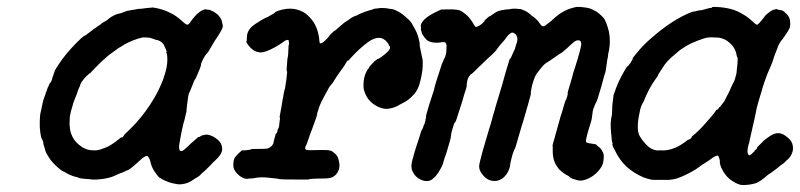

<svg xmlns="http://www.w3.org/2000/svg" viewBox="-20 -498 2304 553"><path d="M416 -476Q417 -477 423 -476Q449 -472 470 -461Q488 -453 507 -435Q514 -429 516 -428Q519 -426 523 -428Q525 -429 533 -441Q548 -461 562 -468Q573 -473 574 -471Q574 -470 579 -470Q584 -470 586 -469Q588 -468 589 -467Q596 -465 606 -457Q611 -452 615 -446Q619 -440 620 -433Q620 -430 621 -428Q624 -421 616 -408Q614 -403 597 -378Q591 -368 588 -362.5Q585 -357 582.5 -353Q580 -349 579 -347.5Q578 -346 574 -342Q566 -332 559 -314V-312V-311Q559 -310 557.5 -305.5Q556 -301 554.5 -297.5Q553 -294 550 -287Q547 -280 546 -277.5Q545 -275 544.5 -274Q544 -273 544 -273L539 -265Q538 -262 535 -254.5Q532 -247 529 -239.5Q526 -232 524 -229Q522 -223 520 -205Q519 -197 518.5 -193.5Q518 -190 517.5 -183.5Q517 -177 517 -176Q516 -174 512 -155Q511 -150 508 -141Q503 -120 501 -108Q500 -102 499 -97Q495 -79 496 -72Q496 -62 504 -63Q509 -64 530 -85Q536 -90 541 -94.5Q546 -99 549 -101.5Q552 -104 552.5 -103.5Q553 -103 555 -104Q563 -109 563.5 -108.5Q564 -108 567 -109Q576 -112 586 -108Q593 -106 600 -101Q617 -90 619 -76Q621 -69 619 -62Q616 -51 600 -36Q593 -30 593 -29.5Q593 -29 587 -23Q581 -17 574 -10Q567 -3 564 -1Q558 4 556 7Q550 12 542 16Q536 20 533 22Q521 30 507 32Q497 34 488 32Q476 30 467 27Q453 22 445 17Q441 14 440 14Q438 14 428 0Q417 -14 413 -33Q410 -44 406 -47Q405 -49 404 -49Q399 -49 391 -43Q388 -41 383 -36Q378 -31 373 -27L365 -20L359 -15Q349 -7 345 -7Q345 -7 338 -3.5Q331 0 329 0Q321 3 313 7Q297 15 271 18Q254 20 247 19Q240 19 237 18Q220 17 215 16Q212 16 208 14.5Q204 13 201 12Q189 10 172 1Q166 -3 163 -4Q157 -6 145 -17Q133 -28 126 -37Q110 -60 110 -67Q110 -68 107.5 -75Q105 -82 105 -83Q105 -91 101 -97Q98 -101 96 -117Q94 -130 94.5 -149Q95 -168 97 -174Q98 -177 99 -183Q102 -198 104 -207Q110 -225 113 -233Q118 -248 119 -248Q119 -249 121.5 -254.5Q124 -260 125 -260Q128 -262 130 -270Q130 -271 130.5 -272Q131 -273 131 -274.5Q131 -276 132.5 -278.5Q134 -281 134 -282.5Q134 -284 135 -287Q139 -293 137 -293Q137 -293 140 -298.5Q143 -304 148.5 -312Q154 -320 159 -327Q182 -358 214 -388Q222 -395 224 -395Q225 -395 234 -402Q253 -417 264 -424Q271 -428 272 -430Q274 -432 287 -439Q291 -442 295 -445.5Q299 -449 308 -453.5Q317 -458 321 -458.5Q325 -459 331 -461Q343 -466 348 -467Q350 -467 354 -468Q358 -469 361 -469.5Q364 -470 366 -470Q378 -473 389 -473Q395 -474 399.5 -474.5Q404 -475 410 -475.5Q416 -476 416 -476ZM412 -389Q408 -390 400 -390Q392 -390 390 -390Q377 -387 364 -382Q347 -375 337 -369Q333 -366 329 -364Q325 -362 320.5 -359Q316 -356 311 -352Q293 -340 282 -329Q279 -326 277 -325Q269 -318 246 -294Q240 -287 239.5 -287.5Q239 -288 230.5 -280Q222 -272 219 -267Q213 -261 210 -250Q208 -246 205.5 -240Q203 -234 202 -230Q201 -226 197.5 -218Q194 -210 191.5 -202.5Q189 -195 188 -190Q184 -179 181 -161Q181 -157 180.5 -147Q180 -137 181 -133Q182 -118 187 -108Q192 -96 201 -87Q217 -71 233 -67Q241 -65 249 -65Q262 -64 276 -70Q289 -74 300 -81Q313 -89 327 -101L330 -103Q330 -102 330 -102Q331 -101 334 -104Q337 -107 336.5 -107.5Q336 -108 340 -112Q355 -126 371 -143Q401 -176 425 -217Q438 -239 449 -267Q451 -273 451.5 -273.5Q452 -274 451.5 -274.5Q451 -275 453 -279Q462 -305 462 -326Q462 -341 459 -347Q458 -348 459 -348L460 -349Q459 -354 455 -362Q453 -365 453 -367Q452 -370 447 -375Q442 -380 432 -383Q429 -383 427 -384Q420 -387 412 -389Z M1108 -472Q1115 -472 1135 -460Q1141 -456 1152 -446Q1163 -437 1167 -429Q1169 -425 1172 -420Q1182 -403 1185 -390Q1186 -385 1187 -382Q1189 -376 1189 -365Q1190 -360 1192 -350.5Q1194 -341 1195 -336Q1196 -331 1197 -327Q1198 -323 1197.5 -310Q1197 -297 1196 -291.5Q1195 -286 1194 -280Q1192 -269 1188 -255Q1182 -237 1173 -227Q1164 -217 1156 -211Q1150 -206 1142.5 -202.5Q1135 -199 1132 -197Q1119 -188 1100 -185Q1092 -184 1086 -185Q1071 -188 1059 -196Q1033 -213 1027 -245Q1027 -249 1027 -256Q1027 -274 1035 -291Q1039 -299 1041 -300L1045 -307L1059 -322L1062 -324L1067 -328H1069Q1077 -332 1090 -343Q1106 -356 1103 -364L1102 -366L1101 -364V-366Q1100 -368 1099 -371Q1091 -384 1079 -388Q1072 -390 1063 -388Q1053 -386 1039 -376Q1015 -358 992 -333Q986 -326 985 -325Q984 -324 984 -324Q984 -324 983 -324Q980 -324 976 -316Q974 -312 972 -309Q970 -306 964 -298Q950 -279 938 -259Q936 -256 933 -253Q928 -248 924 -239Q921 -233 919 -230Q917 -227 912 -217Q900 -195 897 -182Q895 -177 894 -173Q893 -169 893 -167Q892 -161 887 -149Q885 -144 884 -140Q883 -136 880 -129Q877 -122 875 -116Q873 -110 871.5 -106.5Q870 -103 866.5 -92Q863 -81 862 -80Q859 -77 859 -70Q859 -67 865 -66Q869 -65 879 -65.5Q889 -66 906.5 -66Q924 -66 928 -65Q937 -63 938 -61Q939 -60 942 -58Q949 -53 953 -45Q955 -40 957 -30Q960 -15 952 -1Q946 8 938 12Q930 16 915 16Q905 16 890 16.5Q875 17 871 18L868 19H828Q789 19 786 18Q783 17 774 16Q765 15 764.5 15Q764 15 755 14Q732 11 712 15Q709 16 703 16Q697 16 693 17Q679 18 664 3Q656 -5 653 -14Q652 -18 652 -25Q652 -34 655 -42Q660 -50 668 -57Q678 -67 680 -65Q681 -65 684.5 -65Q688 -65 694 -66Q703 -67 703 -68Q703 -69 711 -69Q747 -69 750 -70Q762 -74 767 -84Q768 -87 769 -93Q772 -104 774 -112Q775 -113 775 -113Q777 -113 779 -120Q779 -123 779.5 -123.5Q780 -124 781 -127Q782 -130 783 -131Q784 -134 785 -146Q785 -149 786 -153Q787 -160 786 -159Q785 -159 786 -165Q792 -197 794 -211Q795 -214 796 -221Q797 -228 798 -233L800 -241Q801 -240 803 -258Q805 -267 805 -271Q805 -275 806 -281Q808 -292 806 -294Q805 -295 806 -305Q807 -315 807.5 -324Q808 -333 809 -333Q810 -336 811 -363Q811 -367 811.5 -367.5Q812 -368 812.5 -371.5Q813 -375 812 -377Q811 -380 812 -381Q812 -381 811 -382Q810 -383 809 -383Q803 -383 797 -378Q794 -376 791.5 -374Q789 -372 783 -368.5Q777 -365 772 -362Q745 -347 731 -347Q720 -347 709 -354Q702 -359 695 -368Q688 -378 690 -379Q691 -380 691 -387.5Q691 -395 692 -399Q696 -416 714 -428Q741 -446 751 -449L763 -456L765 -457Q772 -461 772 -462Q772 -464 783 -467.5Q794 -471 802 -472Q814 -474 828 -472Q845 -469 859 -460Q867 -454 873 -447Q894 -425 899 -389Q900 -378 900.5 -375.5Q901 -373 904 -373Q909 -373 925 -390Q929 -396 933.5 -400.5Q938 -405 941 -407.5Q944 -410 944 -410Q944 -408 953 -417Q969 -431 972 -433Q974 -434 977.5 -436.5Q981 -439 983.5 -440.5Q986 -442 987 -443Q996 -450 1006 -453Q1007 -453 1014 -457Q1031 -465 1051 -470Q1056 -472 1057 -472.5Q1058 -473 1059.5 -473Q1061 -473 1063.5 -473.5Q1066 -474 1069 -474Q1072 -474 1072.5 -474.5Q1073 -475 1080.5 -475Q1088 -475 1091.5 -474.5Q1095 -474 1100 -473Q1105 -472 1108 -472Z M1640 -478Q1641 -478 1652 -478Q1668 -477 1681 -473Q1690 -469 1699 -464Q1706 -459 1713 -452Q1720 -445 1721 -443Q1721 -442 1723 -438.5Q1725 -435 1726 -432Q1731 -419 1734 -406Q1739 -380 1734 -353Q1731 -341 1731 -335Q1730 -331 1729 -325Q1725 -300 1725 -297Q1725 -293 1720 -279Q1719 -275 1717.5 -269.5Q1716 -264 1712 -249Q1706 -229 1702 -216Q1699 -206 1697 -203Q1696 -202 1694 -197Q1688 -183 1687 -177Q1687 -173 1686 -168Q1685 -163 1685 -161Q1685 -154 1676 -127Q1666 -94 1668 -89Q1670 -86 1686 -84Q1696 -83 1698 -81Q1698 -80 1702 -77Q1711 -71 1715 -62Q1719 -56 1719 -48Q1719 -39 1717 -29Q1714 -17 1702 -4Q1690 9 1675 16Q1667 20 1656 22Q1648 23 1636 19Q1628 17 1623 14Q1621 12 1620.5 12Q1620 12 1620 11Q1620 10 1610 5Q1600 -1 1593 -8Q1590 -10 1587 -15Q1573 -32 1572 -59Q1572 -64 1572 -70Q1572 -76 1572 -76Q1570 -77 1575 -93Q1577 -98 1579 -107Q1585 -127 1588 -139Q1590 -145 1591.5 -151.5Q1593 -158 1594.5 -162.5Q1596 -167 1599 -176Q1602 -188 1604 -193.5Q1606 -199 1607 -203Q1608 -207 1608.5 -208Q1609 -209 1609 -209Q1610 -208 1613 -218Q1616 -228 1615 -229Q1614 -230 1621 -252Q1630 -282 1631 -288Q1632 -292 1636 -303Q1655 -363 1654 -372Q1654 -379 1650 -381Q1647 -382 1645 -382Q1640 -382 1635 -378.5Q1630 -375 1613 -359Q1602 -349 1599 -347Q1584 -338 1582 -336Q1571 -328 1554 -317Q1548 -314 1539 -303Q1534 -296 1529 -290Q1523 -283 1520 -275Q1512 -254 1510 -239Q1509 -234 1509 -233.5Q1509 -233 1509 -228Q1508 -221 1504 -209Q1503 -204 1501.5 -199Q1500 -194 1498 -187.5Q1496 -181 1495 -176.5Q1494 -172 1489 -156Q1484 -140 1482 -133Q1477 -117 1474 -106Q1471 -97 1470 -92Q1465 -72 1461 -66Q1460 -64 1459 -61Q1458 -58 1456.5 -54Q1455 -50 1454 -45Q1453 -40 1452 -37Q1451 -34 1450 -28Q1449 -10 1438 5Q1429 17 1417 21Q1410 24 1401 23Q1383 22 1370 5Q1364 -2 1362 -8Q1360 -13 1360 -20Q1361 -30 1371 -66Q1383 -106 1389 -127Q1391 -133 1394 -143Q1397 -153 1399 -161.5Q1401 -170 1402 -172Q1403 -174 1404.5 -180Q1406 -186 1408 -193Q1410 -200 1415 -216Q1421 -236 1427 -256Q1431 -271 1433 -278Q1435 -285 1437 -292Q1448 -327 1448 -328Q1449 -329 1449 -329Q1451 -329 1453 -335Q1454 -338 1455 -339.5Q1456 -341 1456 -342Q1457 -344 1463 -357Q1465 -364 1467 -371Q1469 -375 1469 -377Q1471 -383 1470 -389Q1469 -393 1467 -397Q1462 -403 1457 -404Q1450 -405 1439 -391Q1437 -388 1434 -384Q1416 -364 1409 -353Q1405 -348 1392 -336Q1387 -332 1377 -322Q1367 -312 1360 -306Q1354 -300 1346.5 -292.5Q1339 -285 1338 -285Q1336 -285 1331.5 -278.5Q1327 -272 1326 -266Q1324 -256 1324 -249Q1324 -246 1317 -226Q1314 -215 1312 -208Q1306 -188 1304 -183Q1303 -180 1301 -174Q1293 -147 1291 -146Q1288 -145 1283 -126Q1279 -113 1279 -107Q1279 -103 1275 -89Q1270 -72 1265 -55Q1262 -47 1261 -44.5Q1260 -42 1257.5 -32.5Q1255 -23 1253 -19.5Q1251 -16 1249 -12Q1240 5 1230 14Q1223 21 1215 23Q1203 25 1191 19Q1176 12 1169 -3Q1167 -6 1166 -10.5Q1165 -15 1165 -21Q1165 -27 1167.5 -36Q1170 -45 1171 -49Q1172 -53 1174.5 -61.5Q1177 -70 1180 -79Q1183 -88 1187 -100Q1194 -124 1195 -124Q1196 -124 1199 -132Q1200 -137 1201 -138Q1202 -139 1203 -142.5Q1204 -146 1205 -149.5Q1206 -153 1205.5 -153Q1205 -153 1206 -155Q1207 -157 1207 -161.5Q1207 -166 1209.5 -173.5Q1212 -181 1213.5 -187.5Q1215 -194 1216 -196Q1220 -207 1230 -239Q1231 -246 1238 -268.5Q1245 -291 1248 -299Q1254 -318 1254.5 -318Q1255 -318 1256.5 -322Q1258 -326 1258.5 -327.5Q1259 -329 1259.5 -329.5Q1260 -330 1261.5 -333Q1263 -336 1263 -338Q1266 -343 1266 -362Q1267 -371 1263 -375Q1260 -378 1250 -376Q1243 -375 1237 -375Q1219 -375 1209 -383Q1201 -391 1196 -400Q1195 -403 1195 -403Q1195 -403 1194 -407Q1193 -411 1192.5 -411.5Q1192 -412 1192.5 -417Q1193 -422 1192 -423Q1191 -423 1194 -431Q1201 -443 1215 -452Q1224 -458 1238.5 -465Q1253 -472 1254 -471Q1254 -470 1258.5 -470.5Q1263 -471 1265 -471Q1267 -471 1279 -471Q1288 -471 1294.5 -470Q1301 -469 1301 -469Q1301 -469 1303 -468.5Q1305 -468 1307.5 -466.5Q1310 -465 1312 -464Q1319 -459 1326 -453Q1336 -443 1345 -427Q1348 -422 1349 -421Q1351 -419 1360 -424Q1368 -428 1376 -438Q1377 -439 1376.5 -439Q1376 -439 1376 -438H1375Q1375 -439 1388 -450Q1391 -452 1391.5 -451.5Q1392 -451 1394 -453Q1413 -467 1419 -467Q1419 -467 1422.5 -468Q1426 -469 1426.5 -469Q1427 -469 1429 -469Q1431 -470 1441 -471Q1448 -471 1450 -472Q1454 -473 1462.5 -473Q1471 -473 1475 -472Q1476 -472 1477 -472Q1479 -473 1494 -466Q1500 -463 1507 -457Q1514 -450 1515.5 -450Q1517 -450 1526 -441Q1530 -437 1530 -437Q1530 -437 1533.5 -432Q1537 -427 1538 -426Q1542 -420 1550 -424Q1553 -426 1568 -438Q1590 -459 1607 -467Q1621 -474 1640 -478Z M2042 -478Q2066 -477 2085 -472Q2104 -467 2123 -455Q2134 -449 2150 -434Q2157 -427 2160 -427Q2162 -427 2163 -428Q2166 -430 2175 -441Q2180 -448 2185 -454Q2198 -466 2208 -470Q2218 -473 2219 -471Q2219 -470 2228 -469Q2235 -468 2240 -463Q2241 -462 2243 -460Q2250 -454 2253 -447Q2256 -440 2256 -431Q2256 -423 2255 -419Q2252 -411 2238 -391Q2234 -385 2231 -382Q2225 -374 2221 -365Q2219 -360 2219 -359Q2219 -358 2217 -354Q2214 -347 2210 -336Q2209 -333 2208 -330Q2207 -327 2207 -326Q2206 -322 2198 -303Q2192 -290 2191 -287Q2190 -285 2186.5 -275Q2183 -265 2181.5 -261Q2180 -257 2177.5 -249Q2175 -241 2173.5 -235Q2172 -229 2170 -223.5Q2168 -218 2165 -207Q2161 -191 2160 -189Q2158 -180 2156.5 -172Q2155 -164 2153 -155Q2151 -146 2149 -138Q2147 -130 2146 -124Q2142 -108 2140 -98Q2138 -85 2136 -82Q2136 -81 2135.5 -79Q2135 -77 2134 -72Q2131 -57 2136 -52Q2139 -49 2143 -53Q2147 -56 2147 -56.5Q2147 -57 2148 -58Q2153 -61 2153 -63Q2152 -63 2156 -66Q2161 -71 2161 -72Q2161 -73 2160 -73Q2160 -73 2161.5 -74.5Q2163 -76 2165.5 -78.5Q2168 -81 2170.5 -83.5Q2173 -86 2176 -89Q2179 -92 2181 -94Q2191 -102 2199 -107Q2222 -122 2242 -107Q2258 -96 2262 -84Q2267 -68 2260 -54Q2256 -45 2248 -38Q2243 -34 2241 -31.5Q2239 -29 2236 -27Q2233 -25 2230 -23Q2220 -14 2199 1Q2195 3 2190 7Q2172 23 2159 29Q2141 35 2119 35Q2107 35 2089 23Q2078 16 2070.5 6.5Q2063 -3 2059 -12Q2058 -13 2057 -15.5Q2056 -18 2055.5 -20Q2055 -22 2054.5 -24Q2054 -26 2053.5 -27Q2053 -28 2053 -28Q2054 -28 2053 -37Q2050 -50 2047 -50Q2040 -50 2022 -36Q2008 -27 2005 -25Q2002 -24 1999 -21Q1985 -10 1968 -1Q1937 15 1922 18Q1906 21 1899 20Q1894 20 1881 20Q1868 20 1865 20Q1856 21 1834 13Q1817 6 1801 -5Q1770 -26 1752 -63Q1742 -81 1744 -83Q1745 -84 1743 -90Q1742 -93 1742 -94.5Q1742 -96 1741.5 -102Q1741 -108 1740 -116Q1737 -146 1742 -165Q1743 -169 1743 -179Q1743 -189 1743.5 -191Q1744 -193 1744 -197.5Q1744 -202 1745 -205.5Q1746 -209 1745.5 -209.5Q1745 -210 1746 -213.5Q1747 -217 1746.5 -219.5Q1746 -222 1749 -229Q1760 -264 1782 -300Q1786 -307 1787 -307Q1789 -307 1792 -312Q1794 -315 1794 -315Q1796 -315 1797 -319Q1797 -320 1799 -322Q1803 -328 1802 -328Q1801 -329 1804 -333Q1807 -337 1812.5 -343.5Q1818 -350 1823 -356Q1839 -374 1858 -390Q1916 -441 1971 -463L1978 -465Q1978 -464 1985 -466Q1990 -468 1990.5 -467.5Q1991 -467 1994.5 -468Q1998 -469 1998.5 -468.5Q1999 -468 2002 -469Q2007 -470 2020 -474Q2024 -475 2025 -475Q2031 -475 2031 -477Q2031 -478 2034.5 -478Q2038 -478 2042 -478ZM2041 -390Q2026 -391 2020 -390Q2010 -389 1989.5 -381Q1969 -373 1959 -367Q1956 -366 1951 -362Q1941 -356 1935 -351Q1932 -348 1920 -338Q1911 -331 1903 -322Q1895 -314 1884 -296Q1874 -281 1875 -281Q1875 -281 1874.5 -279.5Q1874 -278 1872 -275.5Q1870 -273 1868 -270Q1849 -244 1834 -206Q1831 -200 1829 -197Q1826 -191 1824 -183Q1824 -182 1821 -168Q1817 -150 1817 -132Q1817 -118 1821 -109Q1827 -97 1839 -84Q1849 -73 1856 -70Q1861 -67 1866 -66Q1868 -66 1871 -65Q1877 -64 1877 -65Q1878 -65 1883 -65Q1903 -63 1926 -73Q1940 -79 1957 -92Q1962 -96 1963 -96Q1967 -96 1971 -101Q1973 -103 1972 -104L1973 -105Q1993 -121 2012 -143Q2035 -168 2043 -181Q2044 -182 2044 -182Q2047 -181 2051 -188Q2052 -190 2053 -190Q2054 -190 2055.5 -192.5Q2057 -195 2059 -197Q2061 -199 2061 -199.5Q2061 -200 2062 -201Q2067 -206 2068 -210Q2069 -212 2071 -216Q2079 -230 2087 -249Q2091 -258 2094 -263Q2097 -269 2098 -275Q2100 -281 2100.5 -283.5Q2101 -286 2101 -286.5Q2101 -287 2101.5 -289.5Q2102 -292 2102 -295Q2102 -298 2102.5 -300.5Q2103 -303 2103.5 -308.5Q2104 -314 2104.5 -322Q2105 -330 2104 -333L2103 -335L2102 -336Q2102 -342 2098 -352Q2093 -365 2081 -375Q2070 -385 2057 -388Q2053 -390 2041 -390Z"/></svg>

Font: TT2020 Style E
Style: Italic
Weight: 400
Italic angle: -15°
Version: Version 0.2.000